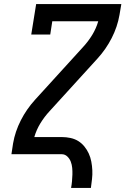

<svg xmlns="http://www.w3.org/2000/svg" viewBox="-20 -755 640 940"><path d="M328 165Q331 149 332.5 132.5Q334 116 334.5 99.5Q335 83 333.5 67Q332 51 326.5 36.5Q321 22 309.5 11Q298 0 282 0H36L44 -53Q54 -111 82 -166Q110 -221 152 -267L386 -524Q412 -552 431.5 -584Q451 -616 461 -651H236L226 -586H133L157 -735H574L565 -682Q555 -624 527 -569Q499 -514 457 -468L223 -211Q197 -183 177.5 -151Q158 -119 148 -84H282Q304 -84 325 -79.5Q346 -75 363 -64.5Q380 -54 393 -38Q406 -22 414.5 -3.5Q423 15 427 36Q431 57 432 78.5Q433 100 430.5 121.5Q428 143 425 165Z"/></svg>

Font: Iosevka Curly Slab MdExObl
Style: Regular
Weight: 500
Width: 7
Italic angle: -9°
Monospace: yes
Designer: Belleve Invis
Foundry: Belleve Invis
Version: Version 11.1.0; ttfautohint (v1.8.3)